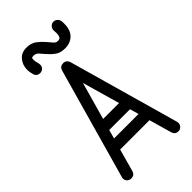

<svg xmlns="http://www.w3.org/2000/svg" viewBox="-263 -916 981 981"><g transform="rotate(-45 227.5 -426.0)"><path d="M427 -39Q428 -35 428 -30Q428 -18 419 -9Q410 0 398 0Q375 0 368 -22L333 -145H121L87 -22Q80 0 57 0Q44 0 35 -8.5Q26 -17 26 -30Q26 -36 28 -41L197 -641Q204 -663 227 -663Q229 -663 231 -663Q232 -663 233 -663Q251 -659 257 -641ZM170 -317H285L227 -520ZM139 -207H316L302 -255H152ZM311 -816Q311 -829 320 -838.5Q329 -848 342 -848Q354 -848 363 -839.5Q372 -831 373 -820Q374 -815 374 -810.5Q374 -806 374 -802Q374 -756 350 -732.5Q326 -709 288 -709Q255 -709 234.5 -724Q214 -739 197 -759Q184 -775 173.5 -786Q163 -797 148 -797Q138 -797 135 -795Q132 -793 132 -781Q132 -775 133.5 -767.5Q135 -760 138 -750Q139 -746 139 -740Q139 -727 130 -718.5Q121 -710 109 -710Q86 -710 79 -731Q73 -752 73 -768Q73 -803 93.5 -827.5Q114 -852 150 -852Q183 -852 204 -836.5Q225 -821 242 -801Q255 -786 265 -774Q275 -762 289 -762Q303 -762 307.5 -771Q312 -780 312 -793Q312 -806 311 -816Z"/></g></svg>

Font: Libertine Sup Medium
Style: Regular
Weight: 500
Designer: Bastien Sozeau
Foundry: NBR — Bastien Sozeau
Version: Version 2.003; ttfautohint (v1.8.4.7-5d5b);gftools[0.9.33]